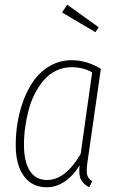

<svg xmlns="http://www.w3.org/2000/svg" viewBox="-20 -787 506 817"><path d="M266.1 -767.1 399.9 -670.9 386.2 -649.9 244.1 -733.9ZM285.2 -530.8Q349.1 -530.8 409.2 -494.1L354 -109.9Q347.2 -66.9 350.1 -47.1Q353 -27.3 372.1 -16.1L359.9 9.8Q335.4 -2 324.7 -22.5Q314 -43 318.8 -83Q259.3 9.8 178.2 9.8Q116.7 9.8 81.8 -37.6Q46.9 -85 46.9 -169.9Q46.9 -219.2 55.2 -268.3Q63.5 -317.4 82 -365.2Q100.6 -413.1 127.7 -449.5Q154.8 -485.8 195.6 -508.3Q236.3 -530.8 285.2 -530.8ZM284.2 -501Q249.5 -501 219.5 -486.6Q189.5 -472.2 167.7 -447.3Q146 -422.4 129.2 -390.1Q112.3 -357.9 102.3 -320.6Q92.3 -283.2 87.2 -245.6Q82 -208 82 -170.9Q82 -98.6 107.2 -59.8Q132.3 -21 180.2 -21Q257.8 -21 323.2 -131.8L372.1 -479Q335.4 -501 284.2 -501Z"/></svg>

Font: Fira Sans Compressed UltraLight
Style: Italic
Weight: 200
Width: 3
Italic angle: -8°
Designer: Carrois Corporate & Edenspiekermann AG
Foundry: Carrois Corporate GbR & Edenspiekermann AG
Version: Version 4.203;PS 004.203;hotconv 1.0.88;makeotf.lib2.5.64775